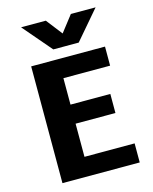

<svg xmlns="http://www.w3.org/2000/svg" viewBox="-132 -993 860 1080"><g transform="rotate(-15 298.5 -453.5)"><path d="M95 0ZM545 -111V0H95V-680H525V-569H253V-415H485V-304H253V-111ZM531 -907 388 -740H240L97 -907H241L314 -813L387 -907Z"/></g></svg>

Font: Martel Sans ExtraBold
Style: Regular
Weight: 800
Designer: Dan Reynolds and Mathieu Réguer
Foundry: Dan Reynolds and Mathieu Réguer
Version: Version 1.002; ttfautohint (v1.1) -l 5 -r 5 -G 72 -x 0 -D la